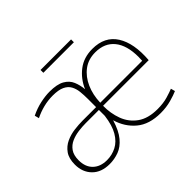

<svg xmlns="http://www.w3.org/2000/svg" viewBox="-144 -876 1107 1107"><g transform="rotate(-45 410.0 -322.0)"><path d="M189 11Q121 11 82.5 -28Q44 -67 44 -129Q44 -179 65 -208.5Q86 -238 118.5 -253Q151 -268 187.5 -272.5Q224 -277 255 -277H365V-344Q365 -376 362 -404Q359 -432 347 -454Q335 -476 308.5 -488.5Q282 -501 235 -501Q196 -501 158.5 -491.5Q121 -482 87 -465L80 -492Q121 -512 162.5 -521Q204 -530 238 -530Q299 -530 331.5 -511.5Q364 -493 377 -462Q390 -431 393 -395Q419 -455 468 -492.5Q517 -530 587 -530Q688 -530 734.5 -456.5Q781 -383 771 -254H399Q398 -193 418 -139Q438 -85 484.5 -51.5Q531 -18 608 -18Q655 -18 690.5 -28.5Q726 -39 745 -47L752 -21Q730 -11 690.5 0Q651 11 605 11Q512 11 457 -35Q402 -81 381 -154Q361 -88 331 -52Q301 -16 264.5 -2.5Q228 11 189 11ZM585 -504Q528 -504 487.5 -473.5Q447 -443 424.5 -392Q402 -341 400 -278H742Q742 -293 742.5 -299.5Q743 -306 743 -308Q743 -403 702 -453.5Q661 -504 585 -504ZM194 -16Q235 -16 271 -34.5Q307 -53 331.5 -94.5Q356 -136 365 -206V-254H257Q230 -254 198.5 -250Q167 -246 139.5 -234Q112 -222 94.5 -197.5Q77 -173 77 -131Q77 -77 108.5 -46.5Q140 -16 194 -16ZM290 -632V-655H539V-632Z"/></g></svg>

Font: Murecho ExtraLight
Style: Regular
Weight: 200
Designer: Neil Summerour
Foundry: Positype
Version: Version 1.010; ttfautohint (v1.8.3)